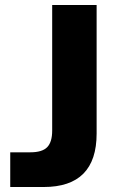

<svg xmlns="http://www.w3.org/2000/svg" viewBox="-20 -749 470 769"><path d="M21 -139H102Q149 -139 169 -159.5Q189 -180 189 -226V-729H367V-214Q367 0 155 0H21Z"/></svg>

Font: Mona Sans ExtraBold
Style: Regular
Weight: 800
Designer: Deni Anggara
Foundry: GitHub
Version: Version 2.000